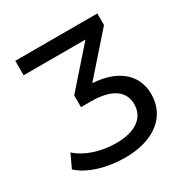

<svg xmlns="http://www.w3.org/2000/svg" viewBox="-163 -836 948 979"><g transform="rotate(-30 311.5 -346.0)"><path d="M297 8C479 8 574 -84 574 -206C574 -319 492 -396 341 -405L541 -632V-700H58V-615H422L230 -397V-328H288C412 -328 473 -282 473 -206C473 -126 408 -79 295 -79C204 -79 119 -108 68 -155L31 -76C87 -24 189 8 297 8Z"/></g></svg>

Font: Malon Grotesk Med
Style: Regular
Weight: 500
Designer: Julieta Ulanovsky
Foundry: Julieta Ulanovsky
Version: Version 7.200